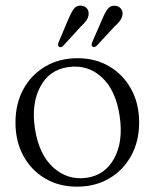

<svg xmlns="http://www.w3.org/2000/svg" viewBox="-20 -671 565 701"><path d="M263.5 -458.5Q329 -458.5 379.8 -428.2Q430.5 -398 459.2 -345.2Q488 -292.5 488 -223.5Q488 -155.5 459 -102.5Q430 -49.5 378.8 -19.5Q327.5 10.5 261 10.5Q195 10.5 144.5 -19.5Q94 -49.5 65.2 -102.2Q36.5 -155 36.5 -224Q36.5 -292 65.2 -345Q94 -398 145.2 -428.2Q196.5 -458.5 263.5 -458.5ZM297 -22Q364.5 -32 397.5 -93.8Q430.5 -155.5 417 -246.5Q403 -342 351.2 -389.2Q299.5 -436.5 228.5 -426Q159.5 -416 126.8 -354Q94 -292 107.5 -202Q122 -107 174.5 -59.5Q227 -12 297 -22ZM230.5 -603Q239.5 -625 249.2 -638.2Q259 -651.5 276 -650.5Q289 -649.5 296.8 -640.8Q304.5 -632 303.5 -619.5Q303 -607 295.2 -596.2Q287.5 -585.5 275.5 -574.5L210.5 -503.5Q202 -496 195 -500.5Q189.5 -505 194 -517ZM354.5 -604Q363.5 -625.5 373.5 -638.5Q383.5 -651.5 400.5 -650Q413 -649 420.8 -640Q428.5 -631 427.5 -619Q426 -606 418.2 -595.5Q410.5 -585 398.5 -574.5L333 -504Q324 -496 317 -501.5Q312.5 -506 317 -517.5Z"/></svg>

Font: Fraunces 72pt S050 Light
Style: Regular
Weight: 300
Version: Version 1.000; ttfautohint (v1.8.3)